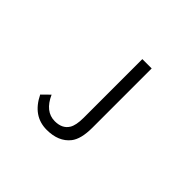

<svg xmlns="http://www.w3.org/2000/svg" viewBox="-174 -1046 1348 1348"><g transform="rotate(45 500.0 -372.0)"><path d="M546.9 -202.1V-785.2H639.6V-196.3Q639.6 -83.5 598.1 -31.7Q540 41 422.9 41Q285.6 41 215.8 -102.1L272.9 -158.2Q324.7 -42 420.9 -42Q493.7 -42 524.9 -92.3Q546.9 -127.4 546.9 -202.1Z"/></g></svg>

Font: BIZ UDPGothic
Style: Regular
Weight: 400
Designer: TypeBank Co., Ltd.
Foundry: Morisawa Inc.
Version: Version 1.051